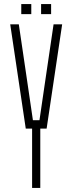

<svg xmlns="http://www.w3.org/2000/svg" viewBox="-20 -919 354 939"><path d="M137 0V-290H106L30 -800H72L108 -556L141 -331H173L206 -556L242 -800H284L208 -290H177V0ZM181 -850V-899H230V-850ZM84 -850V-899H133V-850Z"/></svg>

Font: Big Shoulders Text Thin Thin
Style: Regular
Weight: 250
Version: Version 2.002